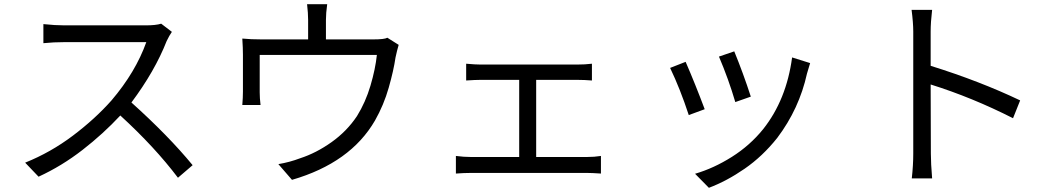

<svg xmlns="http://www.w3.org/2000/svg" viewBox="-20 -821 5040 916"><path d="M800 -669Q788 -652 775 -625Q719 -482 607 -332Q783 -174 899 -33L829 27Q718 -120 554 -270Q473 -183 374 -106Q275 -29 164 22L100 -45Q222 -94 328 -174Q434 -254 512 -342Q627 -477 678 -620Q624 -620 288 -620Q236 -620 187 -615V-706Q243 -700 288 -700Q348 -700 674 -700Q724 -700 749 -708Z M1882 -607Q1874 -580 1867 -547Q1858 -485 1834.5 -402.5Q1811 -320 1769 -246Q1652 -44 1373 37L1308 -38Q1362 -47 1412 -66Q1489 -91 1562 -143Q1635 -195 1683 -267Q1724 -333 1747.5 -412.5Q1771 -492 1778 -559H1219Q1219 -496 1219 -380Q1219 -353 1223 -320H1136Q1139 -356 1139 -384Q1139 -432 1139 -560Q1139 -592 1136 -637Q1177 -633 1229 -633H1450V-726Q1450 -758 1445 -801H1541Q1535 -758 1535 -726V-633H1759Q1815 -633 1828 -641Z M2155 -77Q2193 -72 2227 -72H2457V-440H2273Q2249 -440 2204 -437V-517Q2249 -513 2273 -513H2733Q2771 -513 2804 -517V-437Q2768 -440 2733 -440H2538V-72H2780Q2816 -72 2847 -77V7Q2804 4 2780 4H2227Q2194 4 2155 7Z M3483 -576Q3526 -471 3562 -360L3488 -334Q3456 -443 3410 -551ZM3845 -520Q3835 -489 3830 -470Q3793 -302 3688 -163Q3618 -75 3532.5 -16Q3447 43 3362 75L3296 8Q3385 -18 3471.5 -72.5Q3558 -127 3621 -205Q3732 -345 3759 -547ZM3251 -526Q3297 -420 3342 -300L3266 -272Q3225 -397 3177 -497Z M4337 -88Q4337 -172 4337 -670Q4337 -712 4329 -774H4427Q4420 -715 4420 -670V-507Q4654 -434 4847 -342L4813 -257Q4618 -356 4420 -418L4421 -88Q4421 -42 4427 30H4330Q4337 -33 4337 -88Z"/></svg>

Font: Gothic Nguyen
Style: Regular
Weight: 400
Designer: MORI Takayuki
Version: Version 1.220;July 21, 2023;FontCreator 14.0.0.2814 64-bit